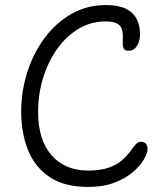

<svg xmlns="http://www.w3.org/2000/svg" viewBox="-20 -731 652 761"><path d="M330 10Q234 10 175.5 -30Q117 -70 90.5 -137.5Q64 -205 64 -289Q64 -370 88.5 -446Q113 -522 157.5 -581.5Q202 -641 263.5 -676Q325 -711 400 -711Q449 -711 478.5 -696.5Q508 -682 521.5 -656Q535 -630 535 -595Q535 -579 530 -564Q525 -549 515 -539.5Q505 -530 490 -530Q475 -530 470.5 -538.5Q466 -547 466.5 -560.5Q467 -574 467 -590Q467 -604 462.5 -617Q458 -630 443.5 -638Q429 -646 398 -646Q339 -646 290 -616Q241 -586 205.5 -535.5Q170 -485 150.5 -421Q131 -357 131 -288Q131 -176 184.5 -115.5Q238 -55 329 -55Q379 -55 411 -66.5Q443 -78 462.5 -95Q482 -112 494.5 -129Q507 -146 517 -157.5Q527 -169 539 -169Q552 -169 558.5 -161Q565 -153 565 -142Q565 -124 550 -98.5Q535 -73 505.5 -48Q476 -23 432 -6.5Q388 10 330 10Z"/></svg>

Font: Shantell Sans Light
Style: Regular
Weight: 300
Designer: Stephen Nixon, Anya Danilova, Shantell Martin
Foundry: Arrow Type
Version: Version 1.011;[c5ecc13dd]